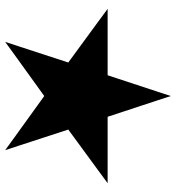

<svg xmlns="http://www.w3.org/2000/svg" viewBox="11 -841 679 741"><g transform="rotate(90 350.5 -470.5)"><path d="M73.7 -546.4H270.5L332 -733.4L350.6 -790L369.1 -733.4L430.7 -546.4H627.4H687L639.2 -511.2L480 -394.5L541 -207.5L559.6 -150.9L511.2 -186L350.6 -301.8L189.9 -186L141.6 -150.9L160.2 -207.5L221.2 -394.5L62 -511.2L14.2 -546.4Z"/></g></svg>

Font: Shabnam WOL
Style: Bold-WOL
Weight: 700
Foundry: DejaVu fonts team - Redesigned by Saber Rastikerdar - Based on Vazir font
Version: Version 5.0.0